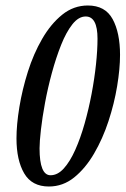

<svg xmlns="http://www.w3.org/2000/svg" viewBox="-20 -671 457 699"><path d="M158 8Q96 8 68 -40Q40 -88 40 -167Q40 -217 50.5 -281Q61 -345 81.5 -410Q102 -475 133.5 -529.5Q165 -584 206.5 -617.5Q248 -651 300 -651Q363 -651 390 -601.5Q417 -552 417 -471Q417 -421 406.5 -357.5Q396 -294 375 -230Q354 -166 322.5 -112Q291 -58 250 -25Q209 8 158 8ZM164 -33Q190 -33 212.5 -58Q235 -83 254 -125.5Q273 -168 288 -221Q303 -274 313.5 -329.5Q324 -385 329.5 -437Q335 -489 335 -530Q335 -611 292 -611Q266 -611 243.5 -582.5Q221 -554 202.5 -507.5Q184 -461 169 -406Q154 -351 144 -297Q134 -243 129 -199Q124 -155 124 -131Q124 -33 164 -33Z"/></svg>

Font: Junicode Two Beta Condensed Medium
Style: Italic
Weight: 500
Width: 3
Italic angle: -9°
Version: Version 1.053; ttfautohint (v1.8.4)